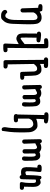

<svg xmlns="http://www.w3.org/2000/svg" viewBox="1293 -2073 914 3540"><g transform="rotate(-90 1750.0 -303.0)"><path d="M392 8Q357 6 352 -8.5Q347 -23 350.5 -52Q354 -81 357 -116Q360 -151 362 -189.5Q364 -228 363 -261.5Q362 -295 334 -291Q306 -287 292 -276Q290 -208 288 -139.5Q286 -71 274 -6Q260 6 239 4L220 -6L212 -23Q162 -7 146.5 -10.5Q131 -14 112.5 -31.5Q94 -49 85 -73Q76 -97 74.5 -146Q73 -195 78 -317Q51 -313 29 -329Q17 -343 20 -364L29 -384L49 -394H135Q169 -389 161.5 -354Q154 -319 151 -289Q148 -259 147 -222.5Q146 -186 147 -145.5Q148 -105 167 -98.5Q186 -92 210 -103L216 -360Q218 -376 228 -388Q242 -400 263 -397L282 -388L292 -368Q335 -374 366 -371Q397 -368 416 -348.5Q435 -329 438 -279Q441 -229 429 -69Q446 -77 475 -62Q487 -47 484 -25L475 -6Q454 8 436.5 8Q419 8 392 8Z M909 12 890 2 880 -20Q837 3 795.5 1.5Q754 0 715 -33Q686 -17 649.5 -17.5Q613 -18 590.5 -42.5Q568 -67 563.5 -93.5Q559 -120 557 -166Q555 -212 555 -296Q555 -323 568 -345Q584 -357 605 -354L625 -345Q637 -331 635 -310Q628 -202 632.5 -153Q637 -104 658 -101Q679 -98 691 -116L689 -308Q691 -324 701 -335Q717 -347 738 -345L759 -335Q771 -321 769 -300Q769 -159 769 -131Q769 -103 783 -87Q797 -71 821 -81Q845 -91 878 -110L870 -313Q872 -329 882 -341Q898 -353 919 -351L938 -341Q950 -327 948 -306L954 -18L944 2Q930 14 909 12Z M1343 133Q1296 133 1255 115Q1242 101 1244 80L1255 61Q1275 47 1302 51L1321 53Q1325 18 1327 -19Q1329 -56 1329 -93Q1298 -79 1269 -74Q1240 -69 1199 -69Q1158 -69 1122 -113Q1086 -157 1082 -222.5Q1078 -288 1079 -397.5Q1080 -507 1088 -577.5Q1096 -648 1107 -719Q1121 -731 1143 -729L1162 -719Q1180 -692 1174 -654Q1164 -599 1160 -543Q1156 -487 1156 -396.5Q1156 -306 1156 -252Q1156 -198 1180.5 -171Q1205 -144 1236 -146.5Q1267 -149 1291 -164Q1315 -179 1333 -224V-429Q1300 -423 1274 -438Q1262 -454 1265 -476L1274 -495Q1317 -511 1370 -505Q1391 -505 1407 -493Q1419 -477 1417 -456L1409 -437L1399 57Q1422 53 1440 66Q1452 80 1450 102L1440 121Q1420 135 1394 134Q1368 133 1343 133Z M1909 12 1890 2 1880 -20Q1837 3 1795.5 1.5Q1754 0 1715 -33Q1686 -17 1649.5 -17.5Q1613 -18 1590.5 -42.5Q1568 -67 1563.5 -93.5Q1559 -120 1557 -166Q1555 -212 1555 -296Q1555 -323 1568 -345Q1584 -357 1605 -354L1625 -345Q1637 -331 1635 -310Q1628 -202 1632.5 -153Q1637 -104 1658 -101Q1679 -98 1691 -116L1689 -308Q1691 -324 1701 -335Q1717 -347 1738 -345L1759 -335Q1771 -321 1769 -300Q1769 -159 1769 -131Q1769 -103 1783 -87Q1797 -71 1821 -81Q1845 -91 1878 -110L1870 -313Q1872 -329 1882 -341Q1898 -353 1919 -351L1938 -341Q1950 -327 1948 -306L1954 -18L1944 2Q1930 14 1909 12Z M2325 127Q2298 129 2276 115Q2263 99 2266 78L2276 59Q2299 43 2341 51V-22Q2312 -5 2280 0.5Q2248 6 2217 3Q2186 0 2161.5 -29Q2137 -58 2130 -100Q2123 -142 2119 -312Q2084 -308 2059 -323Q2047 -337 2049 -358L2059 -378Q2098 -394 2145 -388Q2194 -395 2195 -356Q2199 -159 2202 -131Q2205 -103 2220.5 -87Q2236 -71 2267.5 -76Q2299 -81 2341 -136L2333 -619Q2296 -613 2266 -631Q2254 -645 2256 -666L2266 -686L2286 -695H2382Q2417 -693 2411 -631L2417 51Q2438 49 2452 61Q2464 75 2462 96L2452 115Q2438 125 2423 127Z M2674 131Q2637 130 2633 104Q2629 78 2630 30Q2631 -18 2637 -623L2594 -621Q2578 -623 2566 -633Q2554 -647 2557 -668L2566 -688Q2593 -700 2624.5 -699.5Q2656 -699 2688 -699Q2721 -698 2717 -646L2707 -415Q2740 -433 2770 -448.5Q2800 -464 2833.5 -454.5Q2867 -445 2884 -420.5Q2901 -396 2903 -347.5Q2905 -299 2901 -79Q2915 -79 2927 -69Q2939 -55 2937 -34L2927 -15Q2902 1 2870.5 -3Q2839 -7 2807.5 -9Q2776 -11 2749 -22Q2736 -36 2739 -58L2749 -77Q2772 -93 2825 -85Q2830 -342 2826 -363.5Q2822 -385 2806 -378.5Q2790 -372 2707 -306L2709 55L2786 53L2806 62Q2818 76 2815 98L2806 117Q2777 131 2742 131Q2707 131 2674 131Z M3380 23Q3323 24 3317.5 11Q3312 -2 3304 -29Q3271 -6 3240 2Q3209 10 3174 6Q3139 2 3115.5 -21.5Q3092 -45 3085 -71Q3078 -97 3074.5 -143Q3071 -189 3073.5 -313Q3076 -437 3081 -535Q3086 -633 3125 -682.5Q3164 -732 3188.5 -737Q3213 -742 3250.5 -739Q3288 -736 3314.5 -712Q3341 -688 3337 -658L3327 -639Q3311 -625 3290 -627Q3270 -649 3253 -657.5Q3236 -666 3214.5 -659.5Q3193 -653 3172.5 -607Q3152 -561 3152 -459.5Q3152 -358 3150 -273.5Q3148 -189 3150 -144Q3152 -99 3169 -82Q3186 -65 3211 -69Q3236 -73 3258.5 -93.5Q3281 -114 3292 -144L3290 -345Q3292 -361 3302 -372Q3316 -384 3337 -382L3356 -372L3366 -353L3376 -56Q3409 -58 3435 -43Q3447 -29 3444 -8L3435 12Q3411 27 3380 23Z"/></g></svg>

Font: NaniFont Regular
Style: Regular
Weight: 400
Designer: Nanigashitei
Version: Version 1.036